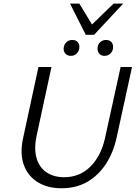

<svg xmlns="http://www.w3.org/2000/svg" viewBox="-20 -1027 747 1057"><path d="M318.6 9.4Q241.4 9.4 187.2 -24.4Q133 -58.2 110.9 -119.7Q88.8 -181.3 106.8 -264.9L191.7 -658H263.3L181.6 -279.8Q166.3 -206.3 181.7 -155.1Q197.1 -104 237 -77.7Q277 -51.4 332.8 -51.4Q419.1 -51.4 477.6 -109.8Q536.2 -168.2 557.9 -266.1L644 -658H706.8L621.8 -268.5Q603.7 -186.4 562.8 -123.9Q521.9 -61.5 460.8 -26Q399.7 9.4 318.6 9.4ZM370.1 -719.5Q356.4 -719.5 346.7 -726Q337 -732.6 332.9 -744Q328.7 -755.3 331.5 -768.5Q334.7 -785.7 347.5 -796.4Q360.4 -807.1 378.3 -807.1Q391.9 -807.1 401.1 -801Q410.3 -795 414.4 -784.2Q418.5 -773.5 416.4 -759.7Q413.6 -742.5 400.8 -731Q387.9 -719.5 370.1 -719.5ZM555.7 -719.5Q542 -719.5 532.6 -726Q523.2 -732.6 519.3 -744Q515.5 -755.3 517.6 -768.5Q520.4 -785.7 533.2 -796.4Q546 -807.1 563.9 -807.1Q577.5 -807.1 586.7 -801Q595.9 -795 600 -784.2Q604.2 -773.5 602 -759.7Q599.3 -742.5 586.4 -731Q573.5 -719.5 555.7 -719.5ZM452.1 -835.4 471.5 -877.5 605.5 -1007.3H658.3L498 -835.4ZM452.1 -835.4 365.5 -1007.3H416.7L494.9 -878.5L498 -835.4Z"/></svg>

Font: Ysabeau
Style: Bold Italic
Weight: 700
Italic angle: -12°
Designer: Christian Thalmann (Catharsis Fonts)
Version: Version 2.002